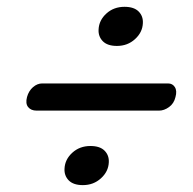

<svg xmlns="http://www.w3.org/2000/svg" viewBox="-20 -623 560 558"><path d="M319.8 -489.5Q292.2 -489.5 278.7 -503.3Q265.3 -517.2 266.5 -537.3Q267.7 -564.2 289.2 -583.7Q310.6 -603.2 341.9 -603.2Q369.5 -603.2 383 -589.5Q396.4 -575.9 395.2 -555.4Q394 -528.8 372.3 -509.2Q350.7 -489.5 319.8 -489.5ZM58.5 -341Q63.5 -359 76 -369.8Q88.5 -380.5 102.5 -380.5H468.5Q481.5 -380.5 488.2 -369.8Q495 -359 490 -341Q485.5 -322 471.2 -311.8Q457 -301.5 442 -301.5H86.5Q70 -301.5 61.8 -311.8Q53.5 -322 58.5 -341ZM220.8 -85Q193.2 -85 179.7 -98.8Q166.3 -112.7 167.5 -132.8Q168.7 -159.7 190.2 -179.2Q211.6 -198.7 242.9 -198.7Q270.5 -198.7 284 -185Q297.4 -171.4 296.2 -150.9Q295 -124.3 273.3 -104.7Q251.7 -85 220.8 -85Z"/></svg>

Font: Fraunces 144pt SuperSoft SemiBold
Style: Italic
Weight: 600
Italic angle: -16°
Version: Version 1.000;[b76b70a41]